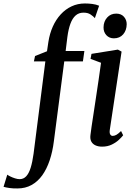

<svg xmlns="http://www.w3.org/2000/svg" viewBox="-142 -835 772 1107"><path d="M137 -593.5Q144.5 -641.5 162.5 -681.8Q180.5 -722 208 -752Q235.5 -782 270.8 -798.5Q306 -815 347.5 -815Q369.5 -815 390.5 -812.2Q411.5 -809.5 429.5 -802L405 -730.5Q396 -741 379.8 -751.8Q363.5 -762.5 338.5 -762Q312.5 -762 294 -745.8Q275.5 -729.5 264 -698.2Q252.5 -667 246.5 -622L236.5 -541H344.5L336 -481H228.5L168.5 -20Q161 40 144.2 89.8Q127.5 139.5 101.8 175.5Q76 211.5 40.2 231.5Q4.5 251.5 -41.5 251.5Q-66 252 -87.2 249Q-108.5 246 -121.5 242L-100 172Q-95.5 176 -83 182.2Q-70.5 188.5 -55.5 193.2Q-40.5 198 -29 198Q-6.5 198 9 181.5Q24.5 165 34.8 132.2Q45 99.5 51.5 51.5L119.5 -481H53.5L60 -512L129 -539.5ZM446.5 10.5Q425 10.5 408.8 3.2Q392.5 -4 384.5 -18.8Q376.5 -33.5 379.5 -56.5Q381 -73 386 -105.2Q391 -137.5 397.5 -180.8Q404 -224 411.5 -273.5Q419 -323 426.5 -374.2Q434 -425.5 440.5 -473L380 -495.5L385.5 -524.5L537.5 -549L559 -537.5L491 -86Q488.5 -67.5 493.8 -59.5Q499 -51.5 507.5 -51.5Q518 -51.5 528.8 -57.5Q539.5 -63.5 556 -79.5L568 -55Q560.5 -45 544.2 -29.5Q528 -14 503.2 -1.8Q478.5 10.5 446.5 10.5ZM514.5 -614Q488 -614 471.2 -632.2Q454.5 -650.5 455 -677.5Q455.5 -711.5 475.8 -734Q496 -756.5 528 -756.5Q556.5 -756.5 572.5 -738.5Q588.5 -720.5 588.5 -695.5Q588 -660 568.2 -637Q548.5 -614 514.5 -614Z"/></svg>

Font: Merriweather 60pt Medium
Style: Italic
Weight: 500
Italic angle: -7.8°
Version: Version 2.101